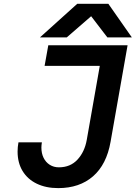

<svg xmlns="http://www.w3.org/2000/svg" viewBox="-20 -958 698 988"><path d="M70.5 -178Q70.5 -201 75 -225.5H195.5Q193 -209.5 193 -198.5Q193 -169 204.2 -146Q215.5 -123 236 -110Q256.5 -97 283 -97Q342 -97 378.8 -136.8Q415.5 -176.5 426.5 -238.5L493.5 -619H209.5L228.5 -725H636.5L549 -228.5Q528.5 -111.5 458.8 -50.8Q389 10 279.5 10Q216.5 10 169.2 -12.8Q122 -35.5 96.2 -78Q70.5 -120.5 70.5 -178ZM377.5 -938.5H537.5L658.5 -765.5H532.5L449 -874.5L323.5 -765.5H185.5Z"/></svg>

Font: JuliaMono BoldItalic
Style: Regular
Weight: 700
Italic angle: -9°
Monospace: yes
Designer: cormullion
Foundry: corm
Version: Version 0.049; ttfautohint (v1.8.4)